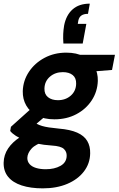

<svg xmlns="http://www.w3.org/2000/svg" viewBox="-50 -802 651 1054"><path d="M185 232Q118 232 69 216Q20 200 -5.5 168.5Q-31 137 -30 91Q-29 48 -5.5 13Q18 -22 60.5 -49.5Q103 -77 160 -96L198 -26Q146 -11 123.5 13.5Q101 38 100 65Q100 85 112.5 99Q125 113 148 120Q171 127 201 127Q249 127 282 108.5Q315 90 316 54Q317 31 300.5 15.5Q284 0 235 -3Q189 -6 152 -14Q115 -22 86.5 -32.5Q58 -43 37.5 -56Q17 -69 6 -83L10 -106L137 -220L228 -189L79 -62L132 -134Q143 -127 154.5 -121Q166 -115 181 -110.5Q196 -106 218.5 -102.5Q241 -99 273 -96Q335 -91 373.5 -74Q412 -57 429 -28Q446 1 445 40Q444 96 410.5 139.5Q377 183 319 207.5Q261 232 185 232ZM249 -147Q192 -147 153 -167.5Q114 -188 94 -223Q74 -258 75 -302Q77 -360 109 -408Q141 -456 194.5 -484.5Q248 -513 314 -513Q371 -513 410 -492Q449 -471 468.5 -436.5Q488 -402 487 -358Q485 -299 453.5 -251Q422 -203 369 -175Q316 -147 249 -147ZM268 -252Q310 -252 338.5 -277Q367 -302 368 -342Q369 -374 349 -390Q329 -406 295 -406Q253 -406 224 -381Q195 -356 194 -316Q193 -285 213.5 -268.5Q234 -252 268 -252ZM378 -403 373 -501H581L565 -418ZM443 -782 433 -726Q410 -726 397 -717Q384 -708 380 -689L377 -671H424L404 -563H298Q296 -592 297 -615Q298 -638 302 -662Q313 -719 348.5 -750.5Q384 -782 443 -782Z"/></svg>

Font: DM Sans 18pt ExtraBold
Style: Italic
Weight: 800
Italic angle: -10°
Designer: Colophon Foundry, Jonny Pinhorn
Foundry: Colophon Foundry
Version: Version 4.004;gftools[0.9.30]